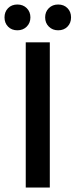

<svg xmlns="http://www.w3.org/2000/svg" viewBox="-33 -845 340 865"><path d="M83 0V-654.3H191.4V0ZM45.4 -824.7Q70.8 -824.7 87.4 -808.3Q104 -792 104 -766.6Q104 -741.7 87.4 -725.1Q70.8 -708.5 45.4 -708.5Q19.5 -708.5 3.4 -724.9Q-12.7 -741.2 -12.7 -766.6Q-12.7 -792 3.4 -808.3Q19.5 -824.7 45.4 -824.7ZM229 -824.7Q254.9 -824.7 271 -808.3Q287.1 -792 287.1 -766.6Q287.1 -741.2 271 -724.9Q254.9 -708.5 229 -708.5Q203.6 -708.5 187 -725.1Q170.4 -741.7 170.4 -766.6Q170.4 -792 187 -808.3Q203.6 -824.7 229 -824.7Z"/></svg>

Font: Varta
Style: Bold
Weight: 700
Designer: Joana Correia, Viktoriya Grabowska, Eben Sorkin
Foundry: Sorkin Type
Version: Version 1.002; ttfautohint (v1.3) -l 8 -r 24 -G 200 -x 12 -H